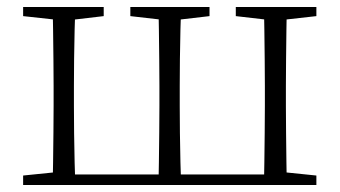

<svg xmlns="http://www.w3.org/2000/svg" viewBox="-20 -528 969 548"><path d="M130 0Q131 -24 131.5 -64.5Q132 -105 132.5 -148.5Q133 -192 133 -226V-283Q133 -316 132.5 -359.5Q132 -403 131.5 -443.5Q131 -484 130 -508H195Q194 -484 193 -443.5Q192 -403 191.5 -359.5Q191 -316 191 -283V-226Q191 -192 191.5 -148.5Q192 -105 193 -64.5Q194 -24 195 0ZM432 0Q433 -24 433.5 -64.5Q434 -105 434.5 -148.5Q435 -192 435 -226V-283Q435 -316 434.5 -359.5Q434 -403 433.5 -443.5Q433 -484 432 -508H497Q496 -484 495 -443.5Q494 -403 493.5 -359.5Q493 -316 493 -283V-226Q493 -192 493.5 -148.5Q494 -105 495 -64.5Q496 -24 497 0ZM733 0Q734 -24 734.5 -64.5Q735 -105 735.5 -148.5Q736 -192 736 -226V-283Q736 -316 735.5 -359.5Q735 -403 734.5 -443.5Q734 -484 733 -508H799Q798 -484 797.5 -443.5Q797 -403 796.5 -359.5Q796 -316 796 -283V-226Q796 -192 796.5 -148.5Q797 -105 797.5 -64.5Q798 -24 799 0ZM46 -482V-508H276V-482L174 -470H156ZM352 -482V-508H578V-482L475 -470H457ZM653 -482V-508H883V-482L776 -470H757ZM46 0V-27L154 -38H163V0ZM765 0V-38H776L883 -27V0ZM163 0V-30H765V0Z"/></svg>

Font: Noto Serif TC
Style: Regular
Weight: 200
Designer: Ryoko NISHIZUKA 西塚涼子 (kana & ideographs); Frank Grießhammer (Latin, Greek & Cyrillic); Wenlong ZHANG 张文龙 (bopomofo); San
Foundry: Adobe
Version: Version 2.001;hotconv 1.1.0;makeotfexe 2.6.0